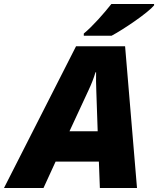

<svg xmlns="http://www.w3.org/2000/svg" viewBox="-79 -947 796 967"><path d="M343 -767H483C545 -800 668 -884 697 -920V-927H482C444 -879 389 -816 343 -778ZM-59 0H140L201 -133H419L424 0H611L551 -714H304ZM271 -286 368 -495C382 -525 393 -553 402 -583H405C404 -555 405 -523 406 -491L413 -286Z"/></svg>

Font: Noto Sans UI Black
Style: Italic
Weight: 900
Italic angle: -372°
Designer: Monotype Design Team
Foundry: Monotype Imaging Inc.
Version: Version 1.901